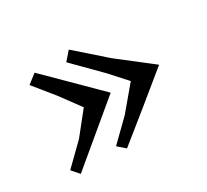

<svg xmlns="http://www.w3.org/2000/svg" viewBox="-95 -622 766 711"><g transform="rotate(-30 288.0 -266.5)"><path d="M262.7 -479.5 231.4 -443.4 340.8 -333 403.3 -263.7 321.3 -166 235.4 -82 266.6 -54.7 391.6 -155.3 524.4 -263.7 383.8 -373ZM110.4 -468.8 71.3 -438.5 141.6 -351.6 204.1 -266.6 129.9 -173.8 43.9 -89.8 71.3 -58.6 176.8 -146.5 317.4 -263.7Z"/></g></svg>

Font: MaokenAssortedSans-TC
Style: Regular
Weight: 500
Version: Version 0.83